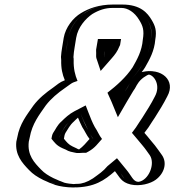

<svg xmlns="http://www.w3.org/2000/svg" viewBox="-20 -752 771 847"><path d="M335 -252C316 -242 297 -225 283 -211C267 -197 260 -180 248 -162C246 -158 243 -146 242 -143C243 -141 245 -138 246 -137C257 -126 266 -116 282 -109L298 -102C305 -97 313 -95 323 -93C327 -93 330 -93 332 -92C336 -92 340 -92 343 -93H344C364 -104 377 -122 392 -138C379 -153 374 -172 364 -187C353 -207 344 -229 335 -252ZM440 -499C454 -515 465 -527 473 -549C474 -552 475 -554 475 -555L477 -565H445L439 -534V-527C440 -518 438 -506 440 -499ZM506 -307C516 -324 524 -338 534 -354C542 -364 547 -376 553 -385C572 -419 622 -453 669 -433C700 -420 725 -375 697 -324C681 -292 661 -261 642 -230L629 -212C620 -197 610 -181 599 -167C606 -159 615 -150 623 -140L642 -116C654 -101 664 -88 675 -72C699 -36 683 18 645 46C604 76 551 70 529 37C520 26 514 14 504 2L489 -16L486 -14C466 10 444 24 420 42C393 60 359 74 319 74C314 75 308 75 303 75C285 75 255 70 240 66L225 60C218 58 212 55 205 52L189 45C165 33 144 20 128 3C98 -29 65 -64 72 -127L76 -145C87 -209 120 -248 148 -290C172 -322 204 -348 237 -371C255 -384 268 -394 284 -400C274 -424 269 -452 270 -486C270 -491 270 -495 269 -499L271 -521L274 -542L281 -585C290 -636 323 -675 358 -698C391 -718 430 -732 479 -732H519C576 -732 608 -703 628 -669C644 -642 653 -620 645 -577C641 -525 619 -487 599 -452C570 -408 531 -373 491 -342C497 -330 501 -318 506 -307ZM330 -77C326 -77 326 -78 321 -78H319C308 -80 299 -83 289 -89L274 -95C250 -106 240 -121 226 -137C228 -147 229 -160 235 -169C246 -185 253 -203 274 -221C288 -234 309 -254 330 -265L345 -273L350 -259C359 -237 367 -216 377 -196C388 -180 394 -162 405 -149L412 -139L403 -129C388 -113 372 -92 346 -78H342C338 -77 334 -77 330 -77ZM424 -532 432 -580H494L490 -555C480 -526 467 -508 451 -490L433 -470L425 -492C423 -499 425 -514 424 -525ZM305 60C310 60 316 60 321 59H322C358 59 387 47 412 30C437 11 458 -2 476 -24L493 -37L516 -9C527 4 535 16 543 27C561 54 603 60 637 35C668 12 682 -33 662 -62C652 -77 642 -91 630 -105L610 -129C602 -139 594 -148 587 -156L580 -164L588 -175C598 -188 608 -203 617 -218L629 -237C648 -267 668 -298 684 -329C707 -371 687 -408 661 -419C622 -435 581 -407 566 -379C561 -372 557 -361 547 -347C538 -333 528 -317 519 -301L503 -273L492 -299C487 -311 482 -323 477 -334L472 -345L483 -353C522 -383 559 -416 586 -458C606 -493 626 -528 630 -576C637 -616 631 -634 615 -660C596 -692 568 -717 516 -717H476C430 -717 396 -705 365 -686C335 -666 304 -630 296 -585L289 -542C288 -536 287 -529 286 -522L284 -502C284 -499 285 -493 285 -488C284 -456 288 -431 298 -408L304 -393L287 -386C273 -381 264 -372 245 -359C213 -337 182 -313 160 -283C131 -241 102 -205 91 -145L87 -127C81 -72 109 -40 140 -8C155 8 173 19 197 31L213 38C220 41 226 44 233 46L248 52C260 55 289 60 305 60ZM330 -77C334 -77 338 -77 342 -78H346C372 -92 388 -113 403 -129L412 -139L405 -149C394 -162 388 -180 377 -196C367 -216 359 -237 350 -259L345 -273L330 -265C309 -254 288 -234 274 -221C253 -203 246 -185 235 -169C229 -160 228 -148 226 -137C240 -121 250 -106 274 -95L289 -89C299 -83 308 -80 319 -78H321C326 -78 326 -77 330 -77ZM424 -525C425 -514 423 -498 425 -492L433 -470L451 -490C467 -508 480 -526 490 -555L494 -580H432L424 -532ZM305 60C289 60 260 55 248 52L233 46C226 44 220 41 213 38L197 31C173 19 155 8 140 -8C109 -40 81 -72 87 -127L91 -145C102 -205 131 -241 160 -283C182 -313 213 -337 245 -359C264 -372 273 -381 287 -386L304 -393L298 -408C288 -431 284 -456 285 -488C285 -493 284 -499 284 -502L286 -522C287 -529 288 -536 289 -542L296 -585C304 -630 335 -666 365 -686C396 -705 430 -717 476 -717H516C568 -717 596 -692 615 -660C631 -634 637 -616 630 -576C626 -528 606 -493 586 -458C559 -416 522 -383 483 -353L472 -345L477 -334C482 -323 487 -311 492 -299L503 -273L519 -301C528 -317 538 -333 547 -347C557 -361 561 -372 566 -379C581 -407 622 -435 661 -419C687 -408 707 -371 684 -329C668 -298 648 -267 629 -237L617 -218C608 -203 598 -188 588 -175L580 -164L587 -156C594 -148 602 -139 610 -129L630 -105C642 -91 652 -77 662 -62C682 -33 668 12 637 35C603 60 561 54 543 27C535 16 527 4 516 -9L493 -37L476 -24C458 -2 437 11 412 30C387 47 358 59 322 59H321C316 60 310 60 305 60ZM332 -92C331 -92 327 -93 323 -93C313 -95 306 -97 298 -102L282 -109C263 -118 254 -129 242 -143C243 -147 245 -156 248 -162C261 -182 265 -196 283 -211C297 -224 316 -242 335 -252C345 -228 353 -209 364 -188C372 -172 380 -154 392 -138C377 -121 363 -105 344 -93C341 -93 336 -92 332 -92ZM439 -527C440 -532 439 -533 439 -534L445 -565H477L475 -555C475 -554 474 -551 473 -550C463 -527 454 -515 440 -499C438 -504 439 -518 439 -527ZM303 75C308 75 316 74 319 74C359 74 393 60 420 42C444 24 466 10 486 -14L489 -16L504 2C514 15 522 26 529 37C551 70 604 76 645 46C683 18 699 -36 675 -72C665 -87 654 -101 642 -116L623 -140C615 -150 606 -159 599 -167C610 -181 621 -198 629 -212L642 -230C661 -261 681 -292 697 -324C725 -375 700 -420 669 -433C621 -453 571 -418 553 -385C546 -374 544 -366 535 -355C525 -341 516 -324 506 -307C501 -318 497 -330 491 -342C531 -373 569 -407 598 -451C619 -484 641 -527 645 -577C652 -619 644 -642 628 -669C608 -703 576 -732 519 -732H479C430 -732 392 -718 359 -698C325 -678 290 -635 281 -585C278 -564 274 -543 271 -521L269 -499C269 -496 270 -490 270 -486C269 -452 274 -424 284 -400C264 -392 255 -383 237 -371C204 -348 172 -322 148 -290C120 -249 87 -209 76 -145L72 -127C65 -65 97 -29 128 3C145 20 164 33 189 45L205 52C212 55 219 58 225 60L240 66C254 70 284 75 303 75ZM308 -261C285 -249 266 -231 252 -217C232 -200 226 -182 214 -165C210 -158 208 -147 207 -140C221 -123 229 -110 256 -98L270 -92C284 -83 299 -81 313 -78H315L318 -77H330C335 -77 345 -78 347 -78H360L371 -84C400 -100 413 -121 430 -139C417 -155 411 -173 398 -192C387 -212 379 -233 370 -256L358 -287ZM404 -526C405 -516 403 -503 405 -496L424 -439L473 -495C487 -511 498 -525 507 -548C509 -552 510 -553 510 -555L514 -580H412L404 -533ZM305 60C298 60 274 57 264 54L249 48C243 46 238 44 232 41L216 34C194 23 176 12 161 -4C131 -35 100 -67 107 -127L111 -145C122 -207 153 -245 182 -287C205 -317 235 -342 267 -364C286 -377 296 -386 305 -389L322 -395C311 -421 304 -449 305 -487C305 -492 305 -496 304 -500L306 -522C307 -529 308 -536 309 -542L316 -585C324 -633 358 -670 387 -690C417 -708 445 -717 476 -717H516C543 -717 573 -699 594 -664C610 -638 617 -619 610 -577C606 -527 585 -490 565 -455C535 -410 495 -375 454 -343C460 -330 466 -316 472 -303L500 -235L540 -304C550 -321 558 -335 568 -351C578 -364 581 -374 587 -382C600 -405 630 -422 637 -423C661 -419 690 -375 663 -326C647 -294 627 -263 608 -233L596 -215C585 -197 574 -181 562 -166C571 -156 579 -146 589 -134L609 -110C621 -96 630 -82 641 -67C666 -29 636 43 592 50C592 50 577 53 563 32C555 21 548 9 537 -4L496 -54L454 -19C435 4 416 16 390 35C364 52 341 59 322 59H317C314 59 308 60 305 60ZM269 -166C281 -184 287 -199 306 -216C312 -222 317 -227 324 -233C330 -219 336 -204 343 -191C354 -175 362 -155 375 -139C361 -123 346 -105 329 -93C324 -94 322 -95 317 -98L300 -106C283 -114 274 -125 262 -140C263 -147 265 -160 269 -166ZM487 3C508 29 514 52 557 62C598 71 644 58 667 41C705 13 718 -33 695 -67C684 -82 675 -96 663 -111L643 -135C634 -146 626 -156 617 -166C629 -181 641 -198 651 -215L663 -233C682 -263 702 -295 718 -327C757 -397 693 -455 605 -434C611 -441 615 -447 620 -455C640 -490 661 -527 665 -577C672 -617 665 -637 649 -664C631 -694 601 -732 519 -732H479C415 -732 370 -714 337 -694C302 -673 269 -631 261 -585L254 -542C253 -536 252 -529 251 -522L249 -501C249 -498 250 -492 250 -487C249 -451 255 -424 266 -398C242 -389 232 -378 215 -366C182 -343 151 -318 127 -286C98 -244 67 -207 56 -145L52 -127C46 -69 77 -34 108 -2C125 16 145 29 171 42L187 49C195 53 202 56 209 58L224 64C243 70 274 75 303 75C398 75 441 43 487 3Z"/></svg>

Font: Blanket
Style: Black
Weight: 900
Foundry: Cannot Into Space Fonts
Version: Version 0.9